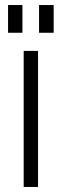

<svg xmlns="http://www.w3.org/2000/svg" viewBox="-20 -742 245 762"><path d="M131 -540V0H74V-540ZM69 -722V-612H12V-722ZM193 -722V-612H135V-722Z"/></svg>

Font: Pathway Extreme Condensed Thin
Style: Regular
Weight: 250
Width: 3
Version: Version 1.001;gftools[0.9.26]